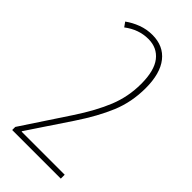

<svg xmlns="http://www.w3.org/2000/svg" viewBox="-229 -780 835 835"><g transform="rotate(45 188.5 -362.0)"><path d="M35 0V-19L177 -234Q233 -319 261.5 -389.5Q290 -460 290 -538Q290 -620 259 -659.5Q228 -699 174 -699Q115 -699 64 -660L49 -681Q75 -700 107 -712Q139 -724 174 -724Q242 -724 279.5 -676.5Q317 -629 317 -539Q317 -454 286.5 -380.5Q256 -307 198 -220L69 -27V-24H334V0Z"/></g></svg>

Font: Noto Sans Display Thin Cond
Style: Regular
Weight: 250
Width: 3
Designer: Monotype Design team
Foundry: Monotype Imaging Inc.
Version: Version 1.000